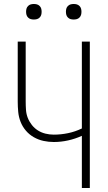

<svg xmlns="http://www.w3.org/2000/svg" viewBox="-20 -944 540 964"><path d="M391 0V-262Q358 -247 322 -239Q286 -231 250 -231Q224 -231 198.5 -236.5Q173 -242 150 -255Q127 -268 110 -288Q93 -308 83.5 -332Q74 -356 71.5 -382Q69 -408 69 -434V-735H109V-434Q109 -413 110.5 -392Q112 -371 119.5 -352Q127 -333 140 -316.5Q153 -300 170.5 -289Q188 -278 208.5 -273Q229 -268 250 -268Q286 -268 322 -275.5Q358 -283 391 -299V-735H431V0ZM350 -846Q342 -846 334.5 -848Q327 -850 321 -856Q315 -862 313 -869.5Q311 -877 311 -885Q311 -893 313 -900.5Q315 -908 321 -914Q327 -920 334.5 -922Q342 -924 350 -924Q358 -924 365.5 -922Q373 -920 379 -914Q385 -908 387 -900.5Q389 -893 389 -885Q389 -877 387 -869.5Q385 -862 379 -856Q373 -850 365.5 -848Q358 -846 350 -846ZM150 -846Q142 -846 134.5 -848Q127 -850 121 -856Q115 -862 113 -869.5Q111 -877 111 -885Q111 -893 113 -900.5Q115 -908 121 -914Q127 -920 134.5 -922Q142 -924 150 -924Q158 -924 165.5 -922Q173 -920 179 -914Q185 -908 187 -900.5Q189 -893 189 -885Q189 -877 187 -869.5Q185 -862 179 -856Q173 -850 165.5 -848Q158 -846 150 -846Z"/></svg>

Font: Iosevka Extralight
Style: Regular
Weight: 200
Monospace: yes
Designer: Belleve Invis
Foundry: Belleve Invis
Version: Version 32.0.1; ttfautohint (v1.8.4)